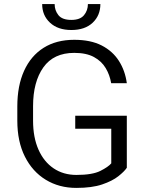

<svg xmlns="http://www.w3.org/2000/svg" viewBox="-20 -917 723 947"><path d="M605.5 -346.2V-89.4Q592.8 -70.8 563.5 -47.6Q534.2 -24.4 483.9 -7.3Q433.6 9.8 356.4 9.8Q271.5 9.8 205.8 -30.3Q140.1 -70.3 102.8 -144.5Q65.4 -218.8 65.4 -321.8V-392.1Q65.4 -494.1 98.9 -567.9Q132.3 -641.6 195.1 -681.2Q257.8 -720.7 346.2 -720.7Q426.8 -720.7 481.2 -692.9Q535.6 -665 566.4 -616.7Q597.2 -568.4 605.5 -506.8H528.3Q521.5 -547.4 501.2 -581.3Q481 -615.2 443.4 -635.7Q405.8 -656.2 346.2 -656.2Q244.6 -656.2 193.8 -584.7Q143.1 -513.2 143.1 -393.1V-321.8Q143.1 -239.3 169.7 -179.2Q196.3 -119.1 244.4 -86.7Q292.5 -54.2 356.9 -54.2Q435.5 -54.2 474.9 -74Q514.2 -93.8 528.8 -111.3V-282.2H351.1V-346.2ZM413.6 -897H475.1Q475.1 -840.8 437 -804.9Q398.9 -769 332 -769Q265.6 -769 226.8 -804.9Q188 -840.8 188 -897H249.5Q249.5 -865.7 268.1 -842.3Q286.6 -818.8 332 -818.8Q375.5 -818.8 394.5 -842.3Q413.6 -865.7 413.6 -897Z"/></svg>

Font: Vazirmatn RD FD Light
Style: Regular
Weight: 300
Designer: Saber Rastikerdar
Foundry: Saber Rastikerdar
Version: Version 33.003